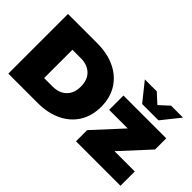

<svg xmlns="http://www.w3.org/2000/svg" viewBox="-94 -1180 1593 1593"><g transform="rotate(45 703.0 -383.5)"><path d="M57 -700V0H402C480 0 548.8 -14.2 608.5 -42.5C668.2 -70.8 714.5 -111.3 747.5 -164C780.5 -216.7 797 -278.7 797 -350C797 -421.3 780.5 -483.3 747.5 -536C714.5 -588.7 668.2 -629.2 608.5 -657.5C548.8 -685.8 480 -700 402 -700ZM392 -184H293V-516H392C442.7 -516 483.2 -501.5 513.5 -472.5C543.8 -443.5 559 -402.7 559 -350C559 -297.3 543.8 -256.5 513.5 -227.5C483.2 -198.5 442.7 -184 392 -184ZM861 -547V-379H1079L851 -131V0H1373V-168H1135L1363 -416V-547ZM1340 -767H1200L1116 -690L1032 -767H892L1020 -607H1212Z"/></g></svg>

Font: Montserrat Custom Black
Style: Regular
Weight: 900
Designer: Julieta Ulanovsky
Foundry: Julieta Ulanovsky
Version: Version 7.200